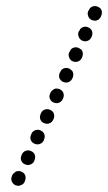

<svg xmlns="http://www.w3.org/2000/svg" viewBox="-20 -583 351 624"><path d="M18 6Q22 15 30 19Q34 20 39 21Q43 21 47 19Q51 18 55 15Q58 12 60 8L61 5Q65 -4 62 -13Q59 -21 50 -25Q46 -27 42 -27Q37 -27 33 -26Q29 -24 26 -21Q22 -18 20 -14L19 -11Q15 -3 18 6ZM49 -61Q53 -52 61 -49Q70 -45 78 -48Q87 -51 91 -59L92 -62Q96 -71 93 -80Q90 -88 81 -92Q73 -96 64 -93Q55 -90 51 -81L50 -78Q46 -70 49 -61ZM80 -128Q84 -119 92 -116Q101 -112 109 -115Q118 -118 122 -126L123 -129Q127 -138 124 -147Q121 -155 112 -159Q104 -163 95 -160Q86 -157 82 -148L81 -145Q77 -137 80 -128ZM111 -195Q115 -186 123 -183Q132 -179 140 -182Q149 -185 153 -194L154 -196Q158 -205 155 -214Q152 -222 143 -226Q135 -230 126 -227Q117 -224 113 -215L112 -212Q108 -204 111 -195ZM142 -262Q146 -253 154 -250Q163 -246 171 -249Q180 -252 184 -261L185 -263Q189 -272 186 -281Q183 -289 174 -293Q170 -295 166 -295Q161 -296 157 -294Q153 -292 150 -289Q146 -286 144 -282L143 -279Q139 -271 142 -262ZM172 -338Q172 -333 173 -329Q175 -325 178 -322Q181 -318 185 -317Q194 -313 202 -316Q211 -319 215 -328L216 -330Q218 -335 218 -339Q219 -343 217 -348Q216 -352 212 -355Q209 -358 205 -360Q197 -364 188 -361Q179 -358 176 -349L174 -346Q172 -342 172 -338ZM203 -405Q203 -400 205 -396Q206 -392 209 -389Q212 -385 216 -384Q225 -380 233 -383Q242 -386 246 -395L247 -397Q249 -402 249 -406Q250 -410 248 -415Q247 -419 244 -422Q240 -425 236 -427Q228 -431 219 -428Q210 -425 207 -416L205 -413Q203 -409 203 -405ZM236 -463Q239 -455 247 -451Q256 -447 264 -450Q273 -453 277 -462L278 -464Q282 -473 279 -482Q276 -490 267 -494Q259 -498 250 -495Q241 -492 238 -483L236 -481Q232 -472 236 -463ZM265 -539Q265 -535 267 -530Q268 -526 271 -523Q274 -520 278 -518Q282 -516 287 -516Q291 -515 295 -517Q300 -518 303 -522Q306 -525 308 -529L309 -532Q311 -536 311 -540Q312 -545 310 -549Q309 -553 306 -556Q303 -559 298 -561Q290 -565 281 -562Q272 -559 269 -550L267 -548Q265 -543 265 -539Z"/></svg>

Font: FRB American Cursive Dotted Extrabold
Style: Bold Italic
Weight: 800
Italic angle: -25°
Version: Version 2.0;Modular Font Editor K font №1